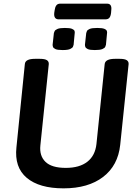

<svg xmlns="http://www.w3.org/2000/svg" viewBox="-20 -1024 752 1051"><path d="M302 -918Q273 -918 277 -954L279 -967Q281 -984 288 -994Q295 -1004 310 -1004H566Q594 -1004 589 -967L588 -954Q586 -936 579 -927Q572 -918 556 -918ZM499 -750Q471 -750 460 -755.5Q449 -761 447 -767.5Q445 -774 445 -779L452 -843Q453 -846 455.5 -853Q458 -860 470.5 -865.5Q483 -871 512 -871Q540 -871 551.5 -866Q563 -861 565 -854Q567 -847 566 -843L560 -779Q559 -774 556 -767.5Q553 -761 540.5 -755.5Q528 -750 499 -750ZM323 -750Q294 -750 283 -755.5Q272 -761 270 -767.5Q268 -774 268 -779L275 -843Q276 -847 279 -853.5Q282 -860 294.5 -865.5Q307 -871 335 -871Q363 -871 374.5 -866Q386 -861 388 -854.5Q390 -848 389 -843L383 -779Q382 -775 379.5 -768.5Q377 -762 364.5 -756Q352 -750 323 -750ZM328 7Q195 7 126.5 -50.5Q58 -108 70 -218L116 -673Q118 -702 172 -702H197Q226 -702 237 -694.5Q248 -687 247 -673L201 -228Q195 -171 229 -138Q263 -105 340 -105Q415 -105 458 -138.5Q501 -172 508 -236L553 -673Q556 -702 610 -702H634Q663 -702 674 -694.5Q685 -687 684 -673L638 -231Q626 -118 544.5 -55.5Q463 7 328 7Z"/></svg>

Font: Asap SemiBold
Style: Italic
Weight: 600
Italic angle: -6°
Designer: Pablo Cosgaya
Foundry: Omnibus-Type
Version: Version 3.001; ttfautohint (v1.8.3)